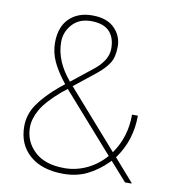

<svg xmlns="http://www.w3.org/2000/svg" viewBox="-82 -791 773 872"><g transform="rotate(10 304.5 -355.5)"><path d="M154.8 -578.1Q154.8 -490.2 225.6 -407.2L327.6 -488.3Q384.3 -535.6 384.3 -587.4Q384.3 -639.2 356.7 -667Q329.1 -694.8 273.4 -694.8Q217.8 -694.8 186.3 -659.4Q154.8 -624 154.8 -578.1ZM268.1 -16.1Q321.8 -16.1 371.1 -39.3Q420.4 -62.5 457.5 -105.5L238.3 -354Q234.4 -357.9 230.7 -362.3Q227.1 -366.7 221.7 -373L196.3 -353Q129.4 -295.4 106 -252.7Q82.5 -210 82.5 -171.9Q82.5 -106.4 130.4 -61.3Q178.2 -16.1 268.1 -16.1ZM556.2 -308.6Q556.2 -194.3 491.2 -105.5L581.5 -2.4L580.6 0H551.3L474.6 -86.4Q469.2 -81.1 468.8 -80.1Q424.8 -36.6 376.7 -13.2Q328.6 10.3 268.1 10.3Q169.4 10.3 112.8 -38.8Q56.2 -87.9 56.2 -171.9Q56.2 -227.5 89.1 -274.9Q122.1 -322.3 181.2 -372.1L206.1 -392.1Q166 -442.4 147 -483.9Q127.9 -525.4 127.9 -569.8Q127.9 -642.6 167.7 -681.9Q207.5 -721.2 274.4 -721.2Q341.3 -721.2 376.5 -686Q411.6 -650.9 411.6 -601.6Q411.6 -552.2 392.8 -523.7Q374 -495.1 339.8 -467.8L241.2 -389.2L473.1 -125.5Q529.3 -204.6 529.3 -308.6Z"/></g></svg>

Font: Roboto-Thin
Style: Regular
Weight: 250
Designer: Google
Version: Version 1.100141; 2013; ttfautohint (v0.94.14-c901) -l 8 -r 